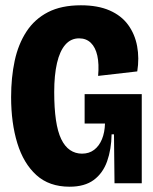

<svg xmlns="http://www.w3.org/2000/svg" viewBox="-20 -693 579 726"><path d="M243 13Q166 13 117.5 -31Q69 -75 45.5 -151.5Q22 -228 22 -326Q22 -400 35.5 -463Q49 -526 80 -573.5Q111 -621 161.5 -647Q212 -673 286 -673Q350 -673 394.5 -653.5Q439 -634 464.5 -599Q490 -564 498.5 -518.5Q507 -473 499 -423L351 -406Q355 -451 348 -482.5Q341 -514 323.5 -531Q306 -548 279 -548Q248 -548 227 -524Q206 -500 195.5 -454.5Q185 -409 185 -345Q185 -284 191.5 -239.5Q198 -195 211.5 -167Q225 -139 245 -125.5Q265 -112 290 -112Q317 -112 336 -126.5Q355 -141 365.5 -166.5Q376 -192 377 -226H300V-337H516V-219V0H413L411 -185H402Q401 -128 385 -83Q369 -38 334.5 -12.5Q300 13 243 13Z"/></svg>

Font: Bricolage Grotesque 96pt ExtraBold SemiCondensed
Style: Regular
Weight: 800
Width: 4
Version: Version 1.001;gftools[0.9.33.dev8+g029e19f]